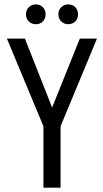

<svg xmlns="http://www.w3.org/2000/svg" viewBox="-20 -865 476 885"><path d="M180.2 0H259.2V-282.8L427 -687.2H348L220.2 -369.4L94.8 -687.2H11.8L180.2 -282.8ZM145.4 -753.4Q164.8 -753.4 177.5 -766.3Q190.2 -779.2 190.2 -799.5Q190.2 -818.6 177.5 -831.7Q164.8 -844.8 145.4 -844.8Q125.9 -844.8 112.8 -831.7Q99.6 -818.7 99.6 -799.4Q99.6 -779.2 112.8 -766.3Q125.9 -753.4 145.4 -753.4ZM295 -753.4Q314.4 -753.4 327.1 -766.3Q339.8 -779.2 339.8 -799.5Q339.8 -818.6 327.1 -831.7Q314.4 -844.8 295 -844.8Q275.5 -844.8 262.4 -831.7Q249.2 -818.7 249.2 -799.4Q249.2 -779.2 262.4 -766.3Q275.5 -753.4 295 -753.4Z"/></svg>

Font: Secuela Light
Style: Regular
Weight: 300
Designer: Fernando Haro
Foundry: deFharo
Version: Version 1.708